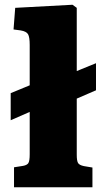

<svg xmlns="http://www.w3.org/2000/svg" viewBox="-20 -788 445 808"><path d="M39 0V-84L77 -90Q94 -93 99.5 -102Q105 -111 105 -139V-317L25 -282V-396L105 -429V-599Q105 -632 98 -644Q91 -656 67 -660L37 -664L44 -755L285 -768L303 -755V-489L384 -522V-408L303 -373V-137Q303 -111 308.5 -102Q314 -93 333 -89L369 -83V0Z"/></svg>

Font: Literata ExtraBold
Style: Regular
Weight: 800
Designer: Latin by Veronika Burian and Jose Scaglione. Greek by Irene Vlachou. Cyrillic by Vera Evstafieva.
Foundry: TypeTogether
Version: Version 3.103;gftools[0.9.29]